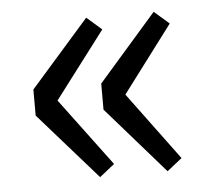

<svg xmlns="http://www.w3.org/2000/svg" viewBox="-39 -532 557 499"><g transform="rotate(-5 239.5 -282.0)"><path d="M203 -74 242 -105 110 -282 242 -456 203 -490 50 -316V-248ZM379 -74 418 -105 287 -282 418 -456 379 -490 227 -316V-248Z"/></g></svg>

Font: Noto Sans CJK SC Regular
Style: Regular
Weight: 400
Designer: Ryoko NISHIZUKA (kana & ideographs); Paul D. Hunt (Latin, Greek & Cyrillic); Wenlong ZHANG (bopomofo); Sandoll Communica
Foundry: Adobe Systems Incorporated
Version: Version 1.004;PS 1.004;hotconv 1.0.82;makeotf.lib2.5.63406